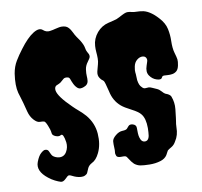

<svg xmlns="http://www.w3.org/2000/svg" viewBox="-83 -826 983 935"><g transform="rotate(-10 408.5 -359.0)"><path d="M449.2 -668Q472.7 -695.3 505.9 -703.1Q519.5 -707 534.2 -710Q548.8 -712.9 564.5 -721.7Q593.8 -738.3 605 -738.3Q616.2 -738.3 622.6 -736.3Q628.9 -734.4 637.2 -733.4Q645.5 -732.4 655.3 -732.4Q665 -732.4 675.8 -730.5Q712.9 -726.6 753.9 -681.6Q780.3 -653.3 786.6 -623Q793 -592.8 792 -563.5Q791 -526.4 797.9 -503.4Q804.7 -480.5 806.2 -469.7Q807.6 -459 803.7 -439.9Q799.8 -420.9 790.5 -413.1Q781.2 -405.3 769.5 -403.3Q757.8 -401.4 746.6 -402.3Q735.4 -403.3 728.5 -403.3Q721.7 -403.3 719.2 -399.9Q716.8 -396.5 714.8 -392.6Q709 -384.8 689 -391.1Q668.9 -397.5 655.8 -416.5Q642.6 -435.5 653.3 -465.8Q656.2 -475.6 659.2 -483.9Q662.1 -492.2 660.2 -498Q656.2 -511.7 641.6 -512.7Q627 -513.7 613.3 -502.4Q599.6 -491.2 595.7 -471.2Q591.8 -451.2 593.3 -442.4Q594.7 -433.6 594.7 -423.8Q594.7 -414.1 595.7 -403.3Q599.6 -377 611.3 -367.2Q619.1 -357.4 628.9 -358.4Q638.7 -359.4 644.5 -359.4Q650.4 -359.4 661.1 -354.5Q671.9 -349.6 683.1 -344.7Q694.3 -339.8 703.6 -329.1Q712.9 -318.4 718.8 -315.4Q724.6 -312.5 730.5 -310.5Q743.2 -303.7 746.1 -295.9Q757.8 -265.6 754.4 -232.9Q751 -200.2 749.5 -190.4Q748 -180.7 747.1 -173.3Q746.1 -166 745.1 -160.6Q744.1 -155.3 744.1 -144.5Q744.1 -105.5 725.6 -78.1Q716.8 -61.5 703.1 -53.7Q689.5 -45.9 683.6 -41Q681.6 -38.1 678.7 -32.2Q675.8 -26.4 671.9 -19.5Q661.1 -2.9 638.7 3.9Q613.3 11.7 584 11.2Q554.7 10.7 539.1 7.8Q523.4 4.9 509.8 -5.9Q497.1 -18.6 488.8 -32.7Q480.5 -46.9 475.6 -48.3Q470.7 -49.8 464.8 -49.8H453.1Q436.5 -49.8 431.6 -57.6Q426.8 -68.4 428.2 -76.7Q429.7 -85 428.7 -100.6Q427.7 -116.2 428.7 -129.9Q429.7 -143.6 447.3 -158.2Q464.8 -172.9 482.4 -173.3Q500 -173.8 505.4 -179.7Q510.7 -185.5 514.6 -190.4Q518.6 -195.3 524.4 -196.3Q530.3 -197.3 537.1 -195.3Q553.7 -190.4 553.7 -175.8Q553.7 -161.1 554.2 -148.9Q554.7 -136.7 557.6 -127Q564.5 -101.6 584 -103.5Q604.5 -105.5 605.5 -144.5Q606.4 -155.3 606.4 -165Q606.4 -212.9 587.9 -235.4Q577.1 -250 543.5 -267.1Q509.8 -284.2 495.1 -296.9Q460.9 -326.2 451.2 -374Q439.5 -422.9 435.1 -427.7Q430.7 -432.6 427.2 -434.6Q423.8 -436.5 417 -446.3Q407.2 -460 412.1 -480Q417 -500 420.9 -513.2Q424.8 -526.4 424.8 -542Q424.8 -557.6 423.3 -572.8Q421.9 -587.9 422.9 -603.5Q424.8 -638.7 449.2 -668ZM357.4 -445.3Q356.4 -423.8 334 -416Q314.5 -408.2 303.7 -417Q293 -425.8 286.1 -439.9Q279.3 -454.1 275.9 -464.4Q272.5 -474.6 264.6 -475.6Q251 -478.5 243.7 -472.7Q236.3 -466.8 232.4 -462.9Q224.6 -455.1 216.3 -452.1Q208 -449.2 203.1 -446.3Q193.4 -439.5 195.3 -423.8Q199.2 -393.6 262.7 -332Q274.4 -320.3 290.5 -306.6Q306.6 -293 322.3 -275.4Q357.4 -233.4 361.3 -180.7Q365.2 -127 345.7 -86.9Q330.1 -54.7 308.6 -44.9Q292 -36.1 286.1 -22Q280.3 -7.8 277.3 -1.5Q274.4 4.9 265.1 9.3Q255.9 13.7 244.1 12.7Q232.4 11.7 222.2 8.3Q211.9 4.9 203.6 0.5Q195.3 -3.9 189.9 -4.9Q184.6 -5.9 179.7 -1.5Q174.8 2.9 169.9 7.8Q155.3 22.5 143.6 19Q131.8 15.6 116.2 7.8Q100.6 0 85.9 -11.7Q33.2 -52.7 49.8 -95.7Q60.5 -124 73.7 -135.7Q86.9 -147.5 94.7 -147.5Q107.4 -147.5 111.8 -138.2Q116.2 -128.9 119.1 -122.6Q122.1 -116.2 126 -112.3Q129.9 -108.4 138.2 -104.5Q146.5 -100.6 156.2 -99.6Q180.7 -97.7 193.4 -119.1Q206.1 -140.6 203.1 -166Q196.3 -211.9 183.6 -205.1Q172.9 -198.2 157.2 -204.6Q141.6 -210.9 140.6 -221.2Q139.6 -231.4 136.7 -241.2Q133.8 -251 129.9 -259.8Q121.1 -282.2 114.3 -284.2Q106.4 -286.1 93.3 -286.1Q80.1 -286.1 64.5 -303.2Q48.8 -320.3 42 -346.2Q35.2 -372.1 30.3 -391.1Q25.4 -410.2 21.5 -420.9Q17.6 -431.6 14.6 -443.4Q4.9 -480.5 13.7 -539.1Q19.5 -573.2 35.2 -599.1Q50.8 -625 70.3 -650.4Q107.4 -700.2 138.7 -719.7Q169.9 -739.3 186.5 -723.6Q201.2 -710.9 218.3 -713.4Q235.4 -715.8 245.1 -718.8L262.7 -722.7Q279.3 -726.6 296.4 -721.7Q313.5 -716.8 327.1 -688.5Q334 -673.8 341.3 -663.1Q348.6 -652.3 355.5 -642.6Q370.1 -619.1 372.6 -604Q375 -588.9 379.4 -582Q383.8 -575.2 386.2 -569.3Q388.7 -563.5 387.7 -556.6Q386.7 -549.8 374 -533.2Q361.3 -516.6 358.9 -497.6Q356.4 -478.5 357.4 -466.3Q358.4 -454.1 357.4 -445.3Z"/></g></svg>

Font: Creepster Caps
Style: Regular
Weight: 400
Designer: Font Diner, Inc
Foundry: Font Diner, Inc
Version: Version 1.000